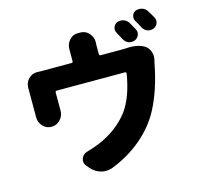

<svg xmlns="http://www.w3.org/2000/svg" viewBox="-127 -998 1254 1200"><g transform="rotate(-15 500.0 -398.0)"><path d="M954.1 -784.2Q960 -773.4 960 -762.7Q960 -754.9 957 -746.1Q950.2 -727.5 930.7 -718.8Q920.9 -714.8 910.2 -714.8Q900.4 -714.8 890.6 -717.8Q871.1 -725.6 860.4 -744.1Q846.7 -771.5 832 -794.9Q826.2 -804.7 826.2 -816.4Q826.2 -823.2 828.1 -830.1Q834 -848.6 851.6 -856.4Q863.3 -860.4 875 -860.4Q883.8 -860.4 893.6 -857.4Q915 -850.6 925.8 -832Q940.4 -809.6 954.1 -784.2ZM822.3 -743.2Q828.1 -732.4 828.1 -721.7Q828.1 -713.9 825.2 -706.1Q817.4 -686.5 798.8 -677.7Q788.1 -673.8 777.3 -673.8Q767.6 -673.8 757.8 -676.8Q737.3 -684.6 727.5 -704.1Q711.9 -733.4 700.2 -753.9Q694.3 -764.6 694.3 -775.4Q694.3 -782.2 697.3 -790Q703.1 -808.6 720.7 -816.4Q732.4 -820.3 744.1 -820.3Q752.9 -820.3 762.7 -817.4Q783.2 -810.5 794.9 -792Q807.6 -770.5 822.3 -743.2ZM558.6 -653.3Q558.6 -643.6 568.4 -643.6H705.1Q721.7 -643.6 735.4 -644.5Q747.1 -645.5 756.8 -645.5Q812.5 -645.5 848.6 -624Q871.1 -610.4 880.9 -585Q887.7 -569.3 887.7 -552.7Q887.7 -543 885.7 -532.2Q882.8 -519.5 878.9 -502Q848.6 -344.7 788.1 -227.5Q737.3 -130.9 650.4 -58.1Q563.5 14.6 454.1 56.6Q433.6 63.5 413.1 63.5Q396.5 63.5 379.9 58.6Q343.8 47.9 317.4 17.6L302.7 0Q290 -14.6 290 -31.2Q290 -39.1 293 -47.9Q301.8 -75.2 330.1 -83Q375 -95.7 410.2 -110.4Q538.1 -163.1 612.3 -262.7Q671.9 -346.7 695.3 -491.2Q696.3 -495.1 693.8 -498Q691.4 -501 687.5 -501H246.1Q236.3 -501 236.3 -491.2V-374Q236.3 -339.8 212.9 -315.4Q189.5 -291 156.2 -291Q123 -291 100.6 -315.4Q78.1 -339.8 78.1 -373V-385.7V-557.6V-564.5Q78.1 -597.7 101.1 -621.1Q124 -644.5 156.2 -644.5Q157.2 -644.5 158.2 -644.5Q168 -643.6 179.7 -643.6H378.9Q388.7 -643.6 388.7 -653.3V-710.9V-730.5Q388.7 -763.7 410.2 -788.1Q431.6 -813.5 464.8 -813.5H482.4Q515.6 -813.5 538.1 -788.1Q559.6 -763.7 559.6 -731.4L558.6 -710.9Z"/></g></svg>

Font: Gen Jyuu GothicX Heavy
Style: Bold
Weight: 900
Designer: [Source Han Sans]
Ryoko NISHIZUKA  (kana & ideographs); Paul D. Hunt (Latin, Greek & Cyrillic); Wenlong ZHANG  (bopomofo
Version: Version 1.002.20150607